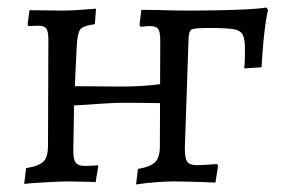

<svg xmlns="http://www.w3.org/2000/svg" viewBox="-20 -480 743 508"><path d="M44 7 49 -35Q84 -41 95.5 -53Q107 -65 107 -94L108 -374Q108 -397 102.5 -404.5Q97 -412 80 -412Q75 -412 67.5 -411.5Q60 -411 55 -411L53 -415L58 -453Q76 -453 102 -452.5Q128 -452 144 -452Q154 -452 168 -452.5Q182 -453 199 -454.5Q216 -456 234 -457L231 -416Q200 -412 192.5 -402.5Q185 -393 183 -358L178 -252L297 -251Q329 -251 354 -252.5Q379 -254 419 -259L413 -207Q399 -207 376.5 -207.5Q354 -208 332.5 -208Q311 -208 297 -208Q287 -208 253 -206Q219 -204 176 -201L174 -89Q173 -61 179.5 -51Q186 -41 205 -41Q213 -41 222.5 -41.5Q232 -42 238 -43L240 -40L233 2Q223 1 209.5 1Q196 1 183.5 0.5Q171 0 161 0Q143 0 115.5 1.5Q88 3 66.5 4.5Q45 6 44 7ZM340 8 345 -33Q379 -39 391 -51.5Q403 -64 403 -93L404 -373Q404 -396 398.5 -403.5Q393 -411 376 -411Q372 -411 366 -410.5Q360 -410 352 -409L349 -414L354 -454Q373 -454 394.5 -453.5Q416 -453 435.5 -452.5Q455 -452 469 -452Q528 -452 568.5 -453Q609 -454 637 -455.5Q665 -457 685 -460L689 -454Q685 -436 682 -414Q679 -392 676.5 -364.5Q674 -337 672 -302L626 -299Q627 -308 627.5 -315Q628 -322 628 -331Q628 -340 628 -353Q628 -377 622 -388.5Q616 -400 596.5 -403Q577 -406 534 -406Q496 -406 488 -402.5Q480 -399 479 -380L469 -87Q469 -61 475.5 -52Q482 -43 501 -43Q510 -43 526 -44Q542 -45 554 -46L557 -41L550 3Q529 2 508.5 1.5Q488 1 471 0.5Q454 0 442 0Q422 0 394 2Q366 4 340 8Z"/></svg>

Font: Alegreya
Style: Regular
Weight: 400
Designer: Juan Pablo del Peral
Foundry: Huerta Tipografica
Version: Version 2.009